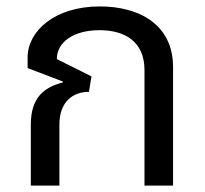

<svg xmlns="http://www.w3.org/2000/svg" viewBox="-20 -578 640 598"><path d="M76 0H165V-190C165 -261 207 -292 257 -292L265 -340L157 -394C157 -446 208 -484 290 -484C368 -484 430 -449 430 -360V0H519V-369C519 -502 413 -558 291 -558C150 -558 66 -481 66 -399V-366L176 -324L175 -321C117 -306 76 -274 76 -190Z"/></svg>

Font: Noto Sans Thai
Style: Regular
Weight: 400
Designer: Monotype Design Team
Foundry: Monotype Imaging Inc.
Version: Version 1.901